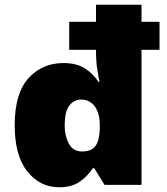

<svg xmlns="http://www.w3.org/2000/svg" viewBox="-20 -780 703 810"><path d="M230 10Q148 10 95 -57Q42 -124 42 -251Q42 -386 100 -450Q158 -514 248 -514Q304 -514 339 -491Q374 -468 396 -434H400Q397 -446 391 -483Q385 -520 385 -565V-570H272V-688H385V-760H577V-688H653V-570H577V0H421L378 -70H371Q350 -37 316.5 -13.5Q283 10 230 10ZM326 -141Q367 -141 383.5 -165Q400 -189 401 -238V-250Q401 -303 379.5 -331.5Q358 -360 323 -360Q293 -360 273 -335.5Q253 -311 253 -249Q253 -207 270.5 -174Q288 -141 326 -141Z"/></svg>

Font: Noto Sans Oriya Blk
Style: Regular
Weight: 900
Designer: Amélie Bonet and Sol Matas
Foundry: Google LLC
Version: Version 2.006; ttfautohint (v1.8.4.7-5d5b)